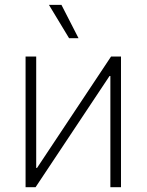

<svg xmlns="http://www.w3.org/2000/svg" viewBox="-20 -775 607 795"><path d="M481 0H437V-460.4H433.6L127.4 0H85.9V-541H129.9V-79.6H133.3L439.9 -541H481ZM266.1 -616.7 182.6 -754.9H234.4L305.2 -616.7Z"/></svg>

Font: Inter 17pt ExtraLight
Style: Regular
Weight: 250
Version: Version 4.001;git-66647c0bb